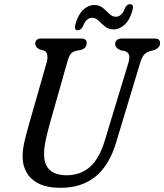

<svg xmlns="http://www.w3.org/2000/svg" viewBox="-20 -884 784 917"><path d="M481 -214.5 592.5 -581.5Q599 -604 597.2 -618.2Q595.5 -632.5 577.5 -639.5L554.5 -644.5Q529.5 -656 530 -674Q530 -685 538 -692.5Q546 -700 562 -700H720Q744.5 -700 744.5 -677.5Q744.5 -655 713.5 -644L694 -639Q674.5 -632 665.2 -619Q656 -606 648 -579L535.5 -206.5Q502.5 -94.5 436.2 -40.8Q370 13 270 13Q205 13 164.5 -7.5Q124 -28 105.5 -62.8Q87 -97.5 88 -140Q88.5 -174 98.5 -215Q108.5 -256 119.5 -294L203.5 -588Q208.5 -608 205.5 -623Q202.5 -638 190 -642.5L169 -648Q147.5 -659.5 148 -676.5Q148.5 -686 155.2 -693Q162 -700 174 -700H368Q394.5 -700 394 -678Q394 -668 388.5 -659.5Q383 -651 368 -646L340 -640.5Q324 -636 316 -624Q308 -612 302.5 -592L218 -294Q206 -250.5 198.5 -215.8Q191 -181 190.5 -153Q188 -47 298.5 -47Q364 -47 409.2 -86.5Q454.5 -126 481 -214.5ZM521.5 -743.5Q498 -743.5 481.2 -757.5Q464.5 -771.5 450.8 -785.2Q437 -799 420.5 -799Q391.5 -799 376 -758Q366.5 -739.5 351.5 -739.5Q332.5 -739.5 340 -767.5Q352.5 -813.5 377 -836.8Q401.5 -860 431 -860Q455 -860 471.5 -846Q488 -832 502 -818Q516 -804 533 -804Q562 -804 577 -845.5Q585.5 -864 601.5 -864Q620.5 -864 613 -836Q600.5 -789.5 575.8 -766.5Q551 -743.5 521.5 -743.5Z"/></svg>

Font: Fraunces 144pt S100
Style: Italic
Weight: 400
Italic angle: -16°
Version: Version 1.000; ttfautohint (v1.8.3)